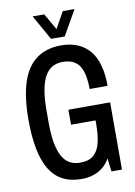

<svg xmlns="http://www.w3.org/2000/svg" viewBox="-96 -936 710 1010"><g transform="rotate(-10 258.5 -431.5)"><path d="M257 12Q142 12 88.5 -75Q35 -162 35 -343Q35 -464 61 -543Q87 -622 140 -660.5Q193 -699 271 -699Q321 -699 359 -683Q397 -667 423.5 -635.5Q450 -604 463 -556.5Q476 -509 476 -447H380Q380 -486 374 -517Q368 -548 355 -569Q342 -590 319.5 -601Q297 -612 264 -612Q233 -612 209 -598.5Q185 -585 169 -556Q153 -527 145 -482Q137 -437 137 -374V-309Q137 -227 151 -175Q165 -123 193 -98.5Q221 -74 264 -74Q311 -74 336 -95.5Q361 -117 371.5 -158Q382 -199 382 -259V-279H251V-359H474V0H418L409 -71Q395 -44 372 -25.5Q349 -7 320 2.5Q291 12 257 12ZM151 -875H213L283 -753H244L312 -875H375L299 -742H226Z"/></g></svg>

Font: Archivo ExtraCondensed Medium
Style: Regular
Weight: 500
Width: 2
Designer: Hector Gatti
Foundry: Omnibus-Type
Version: Version 2.001